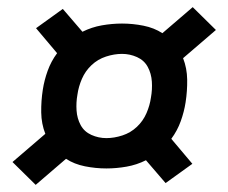

<svg xmlns="http://www.w3.org/2000/svg" viewBox="-20 -609 640 538"><path d="M80 -91 15 -155 107 -234Q96 -262 95.5 -294Q95 -326 100 -358Q104 -384 113.5 -410.5Q123 -437 140 -460L81 -530L156 -584L211 -520Q237 -533 265.5 -538Q294 -543 322 -543Q352 -543 382 -537Q412 -531 435 -516L520 -589L585 -525L493 -446Q504 -418 504.5 -386Q505 -354 500 -322Q496 -296 486.5 -269.5Q477 -243 460 -220L519 -150L444 -96L389 -160Q363 -147 334.5 -142Q306 -137 278 -137Q248 -137 218 -143Q188 -149 165 -164ZM278 -222Q300 -222 323 -229.5Q346 -237 363.5 -253.5Q381 -270 390.5 -292Q400 -314 403 -336Q407 -358 405.5 -380.5Q404 -403 394 -421.5Q384 -440 364 -449Q344 -458 322 -458Q300 -458 277 -450.5Q254 -443 236.5 -426.5Q219 -410 209.5 -388Q200 -366 197 -344Q193 -322 194.5 -299.5Q196 -277 206 -258.5Q216 -240 236 -231Q256 -222 278 -222Z"/></svg>

Font: Iosevka Aile Semibold
Style: Italic
Weight: 600
Italic angle: -9°
Designer: Belleve Invis
Foundry: Belleve Invis
Version: Version 31.1.0; ttfautohint (v1.8.4)